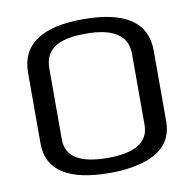

<svg xmlns="http://www.w3.org/2000/svg" viewBox="-76 -736 831 823"><g transform="rotate(-10 339.5 -324.5)"><path d="M613 -474C613 -597 521 -659 338 -659C157 -659 66 -597 66 -473V-166C66 -49 157 10 338 10C371 10 402 8 431 3C527 -13 613 -54 613 -166ZM339 -596C459 -596 519 -556 519 -476V-167C519 -92 459 -55 340 -55C219 -55 159 -92 159 -167V-476C159 -574 241 -596 339 -596Z"/></g></svg>

Font: Gamestation Text
Style: Bold
Weight: 400
Designer: Jonas Hecksher
Foundry: Jonas Hecksher, Playtypeª, e-types AS
Version: Version 1.003